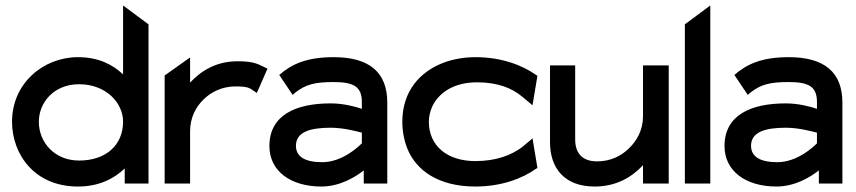

<svg xmlns="http://www.w3.org/2000/svg" viewBox="-20 -671 3130 702"><path d="M24 -226C24 -108 105 11 265 11C341 11 396 -17 436 -55V0H523V-582L430 -651V-399C392 -435 340 -462 265 -462C139 -462 24 -367 24 -226ZM122 -226C122 -295 176 -363 269 -363C368 -363 430 -295 430 -226C430 -143 370 -84 269 -84C180 -84 122 -150 122 -226Z M582 0H675V-190C675 -241 696 -281 726 -309C752 -334 791 -355 841 -355C885 -355 892 -350 909 -338L919 -331L958 -420C925 -435 914 -447 849 -447C771 -447 716 -413 675 -369V-461L582 -395Z M965 -137C965 -46 1042 11 1155 11C1224 11 1281 -25 1310 -48V0H1396V-296C1396 -407 1330 -462 1200 -462C1100 -462 1046 -436 1001 -397L1050 -324L1059 -332C1098 -363 1133 -371 1200 -371C1275 -371 1303 -353 1303 -298V-273C1280 -281 1236 -293 1189 -293C1061 -293 965 -250 965 -137ZM1062 -138C1062 -189 1115 -204 1189 -204C1236 -204 1283 -191 1303 -186V-147C1291 -135 1232 -78 1158 -78C1097 -78 1062 -97 1062 -138Z M1451 -226C1451 -193 1457 -160 1468 -131C1500 -48 1583 11 1718 11C1813 11 1889 -18 1940 -54L1945 -57L1927 -165L1890 -134C1851 -104 1794 -82 1718 -82C1616 -82 1548 -137 1548 -226C1548 -246 1553 -265 1561 -283C1585 -332 1639 -370 1724 -370C1800 -370 1852 -349 1890 -317L1927 -286L1945 -394L1940 -397C1889 -433 1813 -462 1718 -462C1677 -462 1639 -455 1605 -443C1515 -410 1451 -337 1451 -226Z M1991 -151C1991 -56 2044 11 2154 11C2233 11 2290 -23 2331 -67V0H2425V-432H2331V-246C2331 -195 2308 -155 2278 -127C2252 -102 2214 -81 2163 -81C2108 -81 2083 -112 2083 -161V-432H1991Z M2484 0H2577V-651L2484 -582Z M2629 -137C2629 -46 2706 11 2819 11C2888 11 2945 -25 2974 -48V0H3060V-296C3060 -407 2994 -462 2864 -462C2764 -462 2710 -436 2665 -397L2714 -324L2723 -332C2762 -363 2797 -371 2864 -371C2939 -371 2967 -353 2967 -298V-273C2944 -281 2900 -293 2853 -293C2725 -293 2629 -250 2629 -137ZM2726 -138C2726 -189 2779 -204 2853 -204C2900 -204 2947 -191 2967 -186V-147C2955 -135 2896 -78 2822 -78C2761 -78 2726 -97 2726 -138Z"/></svg>

Font: Charger Sport
Style: BdExt
Weight: 700
Designer: Jasper
Foundry: Cannot Into Space Fonts
Version: Version 1.1